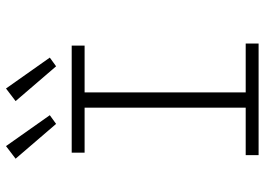

<svg xmlns="http://www.w3.org/2000/svg" viewBox="-141 -741 882 640"><g transform="rotate(-90 300.0 -421.0)"><path d="M103 0V-43H261V-580H111V-623H468V-580H312V-43H475V0ZM207 -675 91 -810 133 -842 236 -696ZM399 -675 283 -810 325 -842 428 -696Z"/></g></svg>

Font: Inconsolata Expanded Light
Style: Regular
Weight: 300
Width: 7
Monospace: yes
Designer: Raph Levien, Cyreal, Brenton Simpson
Foundry: Raph Levien, Cyreal, Google
Version: Version 3.001; ttfautohint (v1.8.2.53-6de2)